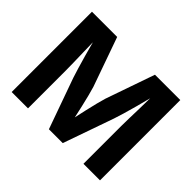

<svg xmlns="http://www.w3.org/2000/svg" viewBox="-149 -979 1230 1230"><g transform="rotate(45 466.0 -364.0)"><path d="M65.9 0V-727.5H294.4L412.6 -393.6Q419.9 -370.6 429.2 -333.5Q438.5 -296.4 448.5 -253.7Q458.5 -210.9 466.8 -171.4Q475.1 -210.4 484.9 -253.2Q494.6 -295.9 503.9 -333Q513.2 -370.1 520.5 -393.6L636.7 -727.5H866.2V0H716.3V-343.3Q716.3 -370.6 717.5 -413.1Q718.8 -455.6 720 -504.4Q721.2 -553.2 721.7 -599.1Q709.5 -550.3 696 -501Q682.6 -451.7 670.4 -410.4Q658.2 -369.1 649.4 -343.3L528.8 0H403.3L280.8 -343.3Q272.5 -368.2 260.5 -408.2Q248.5 -448.2 234.9 -496.3Q221.2 -544.4 208.5 -593.3Q209.5 -549.3 210.7 -501.7Q211.9 -454.1 212.9 -412.4Q213.9 -370.6 213.9 -343.3V0Z"/></g></svg>

Font: Inter
Style: Bold
Weight: 700
Designer: Rasmus Andersson
Foundry: rsms
Version: Version 4.001;git-9221beed3